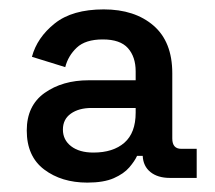

<svg xmlns="http://www.w3.org/2000/svg" viewBox="-20 -729 459 409"><path d="M166 -340Q111 -340 74 -368Q37 -396 37 -451Q37 -504 75 -531Q113 -558 169 -558H269V-577Q269 -608 252.5 -626.5Q236 -645 199 -645Q162 -645 143.5 -627.5Q125 -610 119 -586L48 -608Q59 -649 96.5 -679Q134 -709 201 -709Q267 -709 307 -674.5Q347 -640 347 -573V-434Q347 -412 366 -412H399V-350H342Q316 -350 300.5 -362.5Q285 -375 284 -397H272Q267 -386 255.5 -372.5Q244 -359 222.5 -349.5Q201 -340 166 -340ZM179 -404Q221 -404 245 -425Q269 -446 269 -489V-499H175Q148 -499 131 -487Q114 -475 114 -453Q114 -431 131.5 -417.5Q149 -404 179 -404Z"/></svg>

Font: Space Grotesk Light Medium
Style: Regular
Weight: 500
Version: Version 2.000